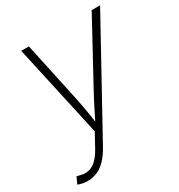

<svg xmlns="http://www.w3.org/2000/svg" viewBox="-189 -658 915 984"><g transform="rotate(-30 268.5 -166.5)"><path d="M-12.2 196.8 5.4 158.2 18.1 160.2Q46.4 169.4 71.3 164.6Q96.2 159.7 118.2 138.9Q140.1 118.2 160.6 80.6L202.1 4.9L82 -541H127.4L204.1 -183.1Q212.9 -141.6 219.5 -99.6Q226.1 -57.6 232.9 -16.6H218.8Q239.7 -57.6 260.5 -99.6Q281.2 -141.6 304.2 -183.1L499 -541H548.8L197.3 97.2Q176.8 134.3 153.3 158.7Q129.9 183.1 103 195.3Q76.2 207.5 44.9 207.5Q29.3 207.5 14.9 204.6Q0.5 201.7 -12.2 196.8Z"/></g></svg>

Font: Inter 17pt ExtraLight
Style: Italic
Weight: 250
Italic angle: -9.3988°
Version: Version 4.001;git-66647c0bb